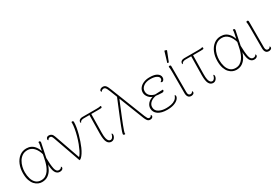

<svg xmlns="http://www.w3.org/2000/svg" viewBox="56 -1715 3909 2709"><g transform="rotate(-30 2010.5 -360.0)"><path d="M227 12Q199 12 169 0Q139 -12 112.5 -40Q86 -68 69.5 -114.5Q53 -161 53 -231Q53 -308 79.5 -372Q106 -436 154.5 -474Q203 -512 268 -512Q309 -512 342.5 -496Q376 -480 402.5 -445Q429 -410 448 -352L434 -316Q413 -394 371 -438.5Q329 -483 270 -483Q220 -483 184.5 -459.5Q149 -436 126.5 -398Q104 -360 93.5 -316Q83 -272 83 -231Q83 -174 98 -125Q113 -76 145.5 -46.5Q178 -17 230 -17Q271 -17 301 -35.5Q331 -54 352 -83.5Q373 -113 386.5 -147Q400 -181 408 -213Q416 -245 420 -267L459 -457Q462 -473 463 -481.5Q464 -490 462 -502Q464 -504 467.5 -505Q471 -506 475 -506Q485 -506 489 -500.5Q493 -495 493.5 -488Q494 -481 492 -474L446 -253Q448 -141 461 -78.5Q474 -16 517 -16Q533 -16 545.5 -23Q558 -30 563 -45Q573 -39 573 -25Q573 -12 558.5 0Q544 12 517 12Q470 12 445.5 -34.5Q421 -81 421 -193L428 -185Q417 -136 392 -90.5Q367 -45 326.5 -16.5Q286 12 227 12Z M837 8 680 -437Q671 -462 662.5 -472.5Q654 -483 638 -483Q621 -483 612 -474Q603 -465 599 -455Q595 -457 591.5 -462Q588 -467 588 -474Q588 -482 598 -497Q608 -512 638 -512Q658 -512 676.5 -499Q695 -486 707 -451L857 -23L836 -26Q850 -26 868 -49.5Q886 -73 904.5 -111Q923 -149 940 -194Q960 -247 975.5 -304Q991 -361 999.5 -412Q1008 -463 1008 -497Q1008 -502 1007.5 -507.5Q1007 -513 1006 -514Q1008 -515 1011.5 -516.5Q1015 -518 1020 -518Q1033 -518 1036 -511Q1039 -504 1039 -499Q1039 -459 1030.5 -410Q1022 -361 1008.5 -310.5Q995 -260 978.5 -213.5Q962 -167 947 -132Q928 -89 907.5 -57.5Q887 -26 869 -9Q851 8 837 8Z M1360 8Q1317 8 1294 -32.5Q1271 -73 1272 -171L1277 -493H1307L1302 -171Q1301 -112 1309 -79Q1317 -46 1330.5 -33Q1344 -20 1360 -20Q1379 -20 1393.5 -38.5Q1408 -57 1415 -91Q1424 -88 1426.5 -81.5Q1429 -75 1429 -67Q1429 -51 1420.5 -33.5Q1412 -16 1396.5 -4Q1381 8 1360 8ZM1119 -436Q1112 -443 1112 -456Q1112 -462 1117.5 -472.5Q1123 -483 1137.5 -491.5Q1152 -500 1178 -500H1407Q1428 -500 1445.5 -501.5Q1463 -503 1473 -508Q1475 -507 1478.5 -503Q1482 -499 1482 -492Q1482 -478 1468 -476Q1454 -474 1428 -474Q1367 -474 1307 -474Q1247 -474 1186 -474Q1161 -474 1144 -466Q1127 -458 1119 -436Z M1988 12Q1974 12 1962 6.5Q1950 1 1939 -15Q1928 -31 1916 -60L1697 -619Q1686 -647 1677 -664.5Q1668 -682 1658.5 -690Q1649 -698 1636 -698Q1622 -698 1609.5 -690.5Q1597 -683 1591 -671Q1587 -674 1584.5 -678.5Q1582 -683 1582 -689Q1582 -705 1599 -715.5Q1616 -726 1638 -726Q1663 -726 1677.5 -713Q1692 -700 1703 -677.5Q1714 -655 1725 -626L1942 -75Q1952 -51 1962.5 -33.5Q1973 -16 1992 -16Q2006 -16 2014.5 -25Q2023 -34 2027 -43Q2031 -39 2033.5 -34Q2036 -29 2036 -23Q2036 -16 2031 -7.5Q2026 1 2015.5 6.5Q2005 12 1988 12ZM1568 12Q1560 12 1555.5 8.5Q1551 5 1550 0.5Q1549 -4 1549 -7Q1549 -15 1559 -44.5Q1569 -74 1586 -118Q1603 -162 1624 -214Q1645 -266 1667 -319Q1689 -372 1709 -421Q1729 -470 1744 -506L1764 -477Q1752 -448 1734 -405Q1716 -362 1695.5 -312Q1675 -262 1654.5 -211.5Q1634 -161 1617 -117Q1600 -73 1590 -42.5Q1580 -12 1580 -1Q1580 0 1580.5 4Q1581 8 1582 10Q1581 11 1577 11.5Q1573 12 1568 12Z M2267 12Q2173 12 2119.5 -25Q2066 -62 2066 -125Q2066 -168 2097.5 -204Q2129 -240 2193 -256L2205 -244Q2152 -252 2119 -290Q2086 -328 2086 -371Q2086 -412 2110 -443.5Q2134 -475 2176.5 -493.5Q2219 -512 2275 -512Q2358 -512 2397.5 -485Q2437 -458 2437 -419Q2437 -396 2425.5 -380.5Q2414 -365 2399 -365Q2394 -365 2388.5 -367.5Q2383 -370 2378 -375Q2396 -386 2401.5 -396Q2407 -406 2407 -419Q2407 -445 2371.5 -464.5Q2336 -484 2271 -484Q2202 -484 2160 -452.5Q2118 -421 2118 -374Q2118 -324 2154.5 -295Q2191 -266 2240 -260L2242 -243Q2175 -236 2136.5 -203.5Q2098 -171 2098 -127Q2098 -71 2146.5 -43.5Q2195 -16 2265 -16Q2306 -16 2345 -23.5Q2384 -31 2414 -52.5Q2444 -74 2457 -115Q2465 -112 2468 -107Q2471 -102 2471 -97Q2471 -70 2447 -45Q2423 -20 2377.5 -4Q2332 12 2267 12ZM2322 -233Q2289 -233 2264 -236Q2239 -239 2221 -241V-262Q2258 -264 2289.5 -265Q2321 -266 2352 -267Q2355 -263 2355 -257Q2355 -249 2347.5 -241Q2340 -233 2322 -233Z M2659 12Q2624 12 2608 -11Q2592 -34 2592 -71V-417Q2592 -447 2590.5 -469.5Q2589 -492 2586 -504Q2589 -507 2593 -509.5Q2597 -512 2604 -512Q2613 -512 2617.5 -506.5Q2622 -501 2622 -490V-69Q2622 -41 2632.5 -28.5Q2643 -16 2660 -16Q2675 -16 2683.5 -23Q2692 -30 2698 -43Q2703 -37 2705 -32Q2707 -27 2707 -22Q2707 -6 2691.5 3Q2676 12 2659 12ZM2618 -557Q2614 -556 2605.5 -557Q2597 -558 2595 -562L2646 -732Q2657 -731 2665.5 -728.5Q2674 -726 2682 -719Z M3018 8Q2975 8 2952 -32.5Q2929 -73 2930 -171L2935 -493H2965L2960 -171Q2959 -112 2967 -79Q2975 -46 2988.5 -33Q3002 -20 3018 -20Q3037 -20 3051.5 -38.5Q3066 -57 3073 -91Q3082 -88 3084.5 -81.5Q3087 -75 3087 -67Q3087 -51 3078.5 -33.5Q3070 -16 3054.5 -4Q3039 8 3018 8ZM2777 -436Q2770 -443 2770 -456Q2770 -462 2775.5 -472.5Q2781 -483 2795.5 -491.5Q2810 -500 2836 -500H3065Q3086 -500 3103.5 -501.5Q3121 -503 3131 -508Q3133 -507 3136.5 -503Q3140 -499 3140 -492Q3140 -478 3126 -476Q3112 -474 3086 -474Q3025 -474 2965 -474Q2905 -474 2844 -474Q2819 -474 2802 -466Q2785 -458 2777 -436Z M3394 12Q3366 12 3336 0Q3306 -12 3279.5 -40Q3253 -68 3236.5 -114.5Q3220 -161 3220 -231Q3220 -308 3246.5 -372Q3273 -436 3321.5 -474Q3370 -512 3435 -512Q3476 -512 3509.5 -496Q3543 -480 3569.5 -445Q3596 -410 3615 -352L3601 -316Q3580 -394 3538 -438.5Q3496 -483 3437 -483Q3387 -483 3351.5 -459.5Q3316 -436 3293.5 -398Q3271 -360 3260.5 -316Q3250 -272 3250 -231Q3250 -174 3265 -125Q3280 -76 3312.5 -46.5Q3345 -17 3397 -17Q3438 -17 3468 -35.5Q3498 -54 3519 -83.5Q3540 -113 3553.5 -147Q3567 -181 3575 -213Q3583 -245 3587 -267L3626 -457Q3629 -473 3630 -481.5Q3631 -490 3629 -502Q3631 -504 3634.5 -505Q3638 -506 3642 -506Q3652 -506 3656 -500.5Q3660 -495 3660.5 -488Q3661 -481 3659 -474L3613 -253Q3615 -141 3628 -78.5Q3641 -16 3684 -16Q3700 -16 3712.5 -23Q3725 -30 3730 -45Q3740 -39 3740 -25Q3740 -12 3725.5 0Q3711 12 3684 12Q3637 12 3612.5 -34.5Q3588 -81 3588 -193L3595 -185Q3584 -136 3559 -90.5Q3534 -45 3493.5 -16.5Q3453 12 3394 12Z M3923 12Q3888 12 3872 -11Q3856 -34 3856 -71V-417Q3856 -447 3854.5 -469.5Q3853 -492 3850 -504Q3853 -507 3857 -509.5Q3861 -512 3868 -512Q3877 -512 3881.5 -506.5Q3886 -501 3886 -490V-69Q3886 -41 3896.5 -28.5Q3907 -16 3924 -16Q3939 -16 3947.5 -23Q3956 -30 3962 -43Q3967 -37 3969 -32Q3971 -27 3971 -22Q3971 -6 3955.5 3Q3940 12 3923 12Z"/></g></svg>

Font: Arima Thin Thin
Style: Regular
Weight: 250
Version: Version 1.100